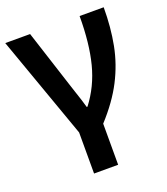

<svg xmlns="http://www.w3.org/2000/svg" viewBox="-138 -638 821 944"><g transform="rotate(-20 272.5 -166.0)"><path d="M191 210V-5L0 -542H130L226 -245Q232 -226 240.5 -200.5Q249 -175 257 -150.5Q265 -126 269 -110H273Q336 -192 362.5 -295.5Q389 -399 389 -542H515Q515 -437 497.5 -346.5Q480 -256 437 -172.5Q394 -89 317 -5V210Z"/></g></svg>

Font: Noto Sans SemiBold
Style: Regular
Weight: 600
Designer: Monotype Design Team
Foundry: Monotype Imaging Inc.
Version: Version 2.007